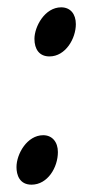

<svg xmlns="http://www.w3.org/2000/svg" viewBox="-20 -489 240 524"><path d="M147 -469C102 -469 74 -416 74 -383C74 -355 87 -335 115 -335C159 -335 187 -384 187 -423C187 -451 172 -469 147 -469ZM98 -120C54 -120 25 -69 25 -33C25 -12 33 15 66 15C110 15 138 -32 138 -74C138 -102 122 -120 98 -120Z"/></svg>

Font: Temporarium
Style: Italic
Weight: 400
Italic angle: -7°
Version: Version 1.1